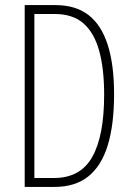

<svg xmlns="http://www.w3.org/2000/svg" viewBox="-20 -734 521 754"><path d="M428 -364Q428 -244 403 -163Q378 -82 326.5 -41Q275 0 195 0H77V-714H197Q277 -714 327.5 -675Q378 -636 403 -558Q428 -480 428 -364ZM389 -362Q389 -464 369.5 -534.5Q350 -605 308 -642Q266 -679 195 -679H115V-35H192Q296 -35 342.5 -118Q389 -201 389 -362Z"/></svg>

Font: Noto Sans Khmer ExtraCondensed ExtraLight
Style: Regular
Weight: 250
Width: 2
Designer: Danh Hong and the Monotype Design Team
Foundry: Monotype Imaging Inc.
Version: Version 2.004